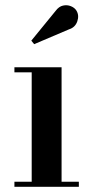

<svg xmlns="http://www.w3.org/2000/svg" viewBox="-20 -719 356 739"><path d="M245.5 -606 111.5 -549 100.5 -562.5 194 -677Q206.5 -694 222.5 -697.5Q238.5 -701 252.8 -695.2Q267 -689.5 274 -678.5Q285.5 -660 277.5 -636.8Q269.5 -613.5 245.5 -606ZM35.5 -19.5H102V-440.5H35.5V-460H217V-19.5H283.5V0H35.5Z"/></svg>

Font: Bodoni* 11pt Medium
Style: Regular
Weight: 500
Version: Version 2.3